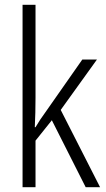

<svg xmlns="http://www.w3.org/2000/svg" viewBox="-20 -780 441 800"><path d="M128 -373V-760H74V0H128V-194L196 -279L337 0H397L233 -322L384 -532H323L169 -312C154 -292 141 -272 128 -250H125C127 -291 128 -330 128 -373Z"/></svg>

Font: Noto Sans Kannada Condensed Light
Style: Regular
Weight: 300
Width: 3
Designer: Jelle Bosma - Monotype Design Team
Foundry: Monotype Imaging Inc.
Version: Version 2.005